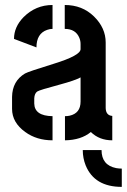

<svg xmlns="http://www.w3.org/2000/svg" viewBox="-20 -562 508 769"><path d="M467.8 186.5Q358.4 186.5 323.2 100.6Q311.5 71.3 311.5 39.1H386.7Q386.7 99.6 445.3 111.3Q457 113.3 467.8 113.3ZM28.3 -126Q28.3 -71.3 81.1 -33.2Q127 0 190.4 0V-96.7Q118.2 -97.7 117.2 -147.5V-168Q118.2 -187.5 128.9 -195.3Q136.7 -201.2 220.7 -223.6Q279.3 -239.3 302.7 -252V-155.3Q302.7 -108.4 258.8 -98.6Q250 -96.7 240.2 -96.7V0Q304.7 -1 343.8 -33.2Q377.9 0 429.7 0V-97.7Q404.3 -99.6 403.3 -128.9V-391.6Q403.3 -450.2 356.4 -496.1Q309.6 -542 239.3 -542V-446.3Q283.2 -446.3 297.9 -410.2Q302.7 -398.4 302.7 -385.7V-365.2Q302.7 -339.8 195.3 -306.6Q93.8 -275.4 80.1 -267.6Q29.3 -237.3 28.3 -173.8ZM36.1 -406.2 126 -372.1Q126 -427.7 168.9 -442.4Q179.7 -446.3 190.4 -446.3V-542Q123 -542 74.2 -493.2Q36.1 -454.1 36.1 -406.2Z"/></svg>

Font: Post No Bills Colombo
Style: Bold
Weight: 800
Designer: Kosala Senevirathne, Siva Puranthara, Lasantha Premarathna, Tharique Azeez
Foundry: Mooniak
Version: Version 1.220 ; ttfautohint (v1.5)